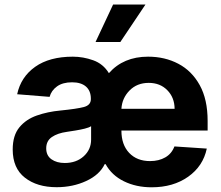

<svg xmlns="http://www.w3.org/2000/svg" viewBox="-20 -797 954 828"><path d="M634.2 10.7Q567.1 10.7 514.6 -15.1Q462 -40.8 435.4 -89.1H431.5Q409.8 -43.3 351.9 -16.5Q294 10.3 224.4 10.3Q139.9 10.3 87.4 -30.7Q34.8 -71.7 34.8 -152.3Q34.8 -213.1 63.6 -247.9Q92.3 -282.7 139.2 -299Q186.1 -315.3 239.7 -320.3Q311.1 -327.4 341.4 -335.4Q371.8 -343.4 371.8 -369.3V-371.4Q371.8 -405.2 350.7 -423.7Q329.5 -442.1 290.8 -442.1Q250.4 -442.1 225.9 -424.4Q201.3 -406.6 193.9 -379.3L54 -390.6Q70 -465.2 131.7 -508.9Q193.5 -552.6 294 -552.6Q338.8 -552.6 381.9 -537.1Q425.1 -521.7 449.6 -481.5Q512.4 -552.6 618.6 -552.6Q691.1 -552.6 749.1 -522Q807.2 -491.5 841.3 -429.9Q875.4 -368.3 875.4 -275.6V-234H503.6V-233.7Q503.6 -172.9 537.1 -137.6Q570.7 -102.3 627.1 -102.3Q665.1 -102.3 692.8 -118.3Q720.5 -134.2 732.2 -165.5L871.8 -156.2Q855.8 -80.3 791.4 -34.8Q726.9 10.7 634.2 10.7ZM259.2 -94.1Q308.9 -94.1 340.9 -123Q372.9 -152 372.9 -195V-252.8Q364 -246.8 345.3 -242.2Q326.7 -237.6 305.6 -234.2Q284.4 -230.8 267.8 -228.3Q228 -222.7 203.7 -206Q179.3 -189.3 179.3 -157.3Q179.3 -126.1 201.9 -110.1Q224.4 -94.1 259.2 -94.1ZM503.6 -327.8H733Q732.6 -376.4 701.5 -408Q670.5 -439.6 621.4 -439.6Q571 -439.6 538.7 -406.8Q506.4 -373.9 503.6 -327.8ZM392 -615.8 467.7 -777.3H607.2L498.9 -615.8Z"/></svg>

Font: Inter UI
Style: Bold
Weight: 700
Designer: Rasmus Andersson
Foundry: rsms
Version: 3.2;8d6f07862